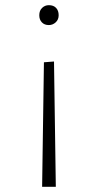

<svg xmlns="http://www.w3.org/2000/svg" viewBox="-20 -502 379 743"><path d="M207 -443Q207 -426 195.5 -415.5Q184 -405 169 -405Q152 -405 142 -415.5Q132 -426 132 -443Q132 -461 143 -471.5Q154 -482 169 -482Q187 -482 197 -471.5Q207 -461 207 -443ZM189 -264 196 221H143L150 -261Z"/></svg>

Font: Bitter Light
Style: Regular
Weight: 300
Designer: Sol Matas, and Bitter project Authors
Foundry: Sol Matas
Version: Version 2.001